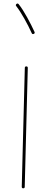

<svg xmlns="http://www.w3.org/2000/svg" viewBox="-20 -1044 272 1073"><path d="M109.9 8.3Q101.6 8.3 101.6 0L118.7 -664.6Q118.7 -672.9 127 -672.9Q135.3 -672.9 135.3 -664.6L118.2 0Q118.2 8.3 109.9 8.3ZM72.3 -1022Q78.6 -1027.3 84.5 -1020.5Q106.9 -992.2 131.3 -947.8Q155.8 -903.3 172.9 -865.7Q176.3 -857.9 168.5 -854.5Q160.6 -851.1 157.2 -858.9Q140.6 -896 116.2 -939.5Q91.8 -982.9 70.8 -1009.8Q65.4 -1016.1 72.3 -1022Z"/></svg>

Font: Mikhak-FD Thin
Style: Regular
Weight: 100
Designer: Amin Abedi
Version: Version 3.2